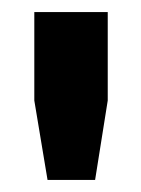

<svg xmlns="http://www.w3.org/2000/svg" viewBox="-20 -706 235 319"><path d="M59 -407 37 -539V-686H159V-539L138 -407Z"/></svg>

Font: Archivo Narrow
Style: Bold
Weight: 700
Designer: Hector Gatti
Foundry: Omnibus-Type
Version: Version 3.002